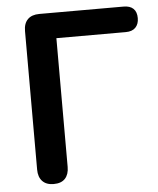

<svg xmlns="http://www.w3.org/2000/svg" viewBox="-52 -750 662 802"><g transform="rotate(-5 279.5 -348.5)"><path d="M141 8Q110 8 93.5 -9.5Q77 -27 77 -58V-639Q77 -671 94 -688Q111 -705 143 -705H496Q523 -705 537 -691.5Q551 -678 551 -652Q551 -627 537 -612.5Q523 -598 496 -598H205V-58Q205 -27 189 -9.5Q173 8 141 8Z"/></g></svg>

Font: Nunito
Style: Bold
Weight: 700
Designer: Vernon Adams
Foundry: Vernon Adams
Version: Version 3.602